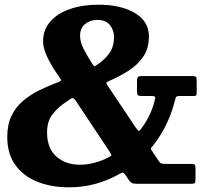

<svg xmlns="http://www.w3.org/2000/svg" viewBox="-20 -785 935 820"><path d="M584 -460H804Q813 -460 816.5 -457Q820 -454 820 -444.5V-389Q820 -379.5 817.5 -377.2Q815 -375 805 -375H747.5Q736.5 -375 733.5 -372.2Q730.5 -369.5 728.5 -361.5Q716 -309.5 693.5 -260.5Q671 -211.5 637.5 -168.5Q628 -156.5 625.2 -153Q622.5 -149.5 632 -136L657.5 -98Q663.5 -89 668.5 -87Q673.5 -85 689 -85H798Q809.5 -85 812.2 -81Q815 -77 815 -65V-21.5Q815 -8 812 -4Q809 0 796 0H567.5Q548.5 0 542.2 -3.8Q536 -7.5 528.5 -18.5L516 -37.5Q509 -47 504.5 -47.5Q500 -48 488 -41Q441.5 -14.5 388 0.2Q334.5 15 275 15Q198.5 15 139 -9Q79.5 -33 45.2 -80.8Q11 -128.5 11 -200Q11 -252.5 29 -290Q47 -327.5 77.8 -353.8Q108.5 -380 147 -399Q185.5 -418 227 -433.5Q243.5 -439.5 240.5 -444.5Q237.5 -449.5 229 -462L210 -490Q191.5 -519.5 177.8 -550.8Q164 -582 164 -608Q164 -658 194.8 -693Q225.5 -728 278.8 -746.5Q332 -765 400 -765Q495.5 -765 555.8 -729.5Q616 -694 616 -630Q616 -579 592.5 -544Q569 -509 530.8 -484.2Q492.5 -459.5 447 -439.5Q433.5 -433.5 434.2 -429.8Q435 -426 443 -414.5L558.5 -242Q569 -226 573 -225.8Q577 -225.5 588 -242Q627.5 -297.5 641.5 -360Q644.5 -370 641 -372.5Q637.5 -375 628 -375H585Q572 -375 568.5 -378.8Q565 -382.5 565 -396.5V-437.5Q565 -450.5 568.2 -455.2Q571.5 -460 584 -460ZM467 -627.5Q467 -655.5 449.5 -677.8Q432 -700 396.5 -700Q365 -700 343.5 -682.5Q322 -665 322 -632.5Q322 -604.5 338.5 -573.2Q355 -542 377.5 -507.5Q382 -501 384.5 -502Q387 -503 393 -507.5Q425.5 -528 446.2 -556.5Q467 -585 467 -627.5ZM268.5 -353.5Q231 -330.5 206 -299.2Q181 -268 181 -220Q181 -151 221 -116.2Q261 -81.5 320 -81.5Q353 -81.5 383.8 -89.8Q414.5 -98 443 -113Q457.5 -119.5 455.5 -124Q453.5 -128.5 446 -140.5L305 -352.5Q294.5 -367.5 288.5 -366Q282.5 -364.5 268.5 -353.5Z"/></svg>

Font: Besley
Style: Bold
Weight: 700
Designer: Owen Earl
Foundry: indestructible type*
Version: Version 2.001; ttfautohint (v1.8.3)